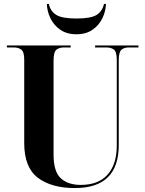

<svg xmlns="http://www.w3.org/2000/svg" viewBox="-20 -945 738 975"><path d="M360 10Q241 10 172 -42.5Q103 -95 103 -218V-642Q103 -682 88 -693Q73 -704 51 -704H15V-714H339V-704H303Q281 -704 266.5 -692.5Q252 -681 252 -638V-160Q252 -73 289 -39.5Q326 -6 390 -6Q480 -6 526.5 -58.5Q573 -111 573 -206V-641Q573 -682 558.5 -693Q544 -704 521 -704H463V-714H683V-704H632Q611 -704 597 -692.5Q583 -681 583 -638V-208Q583 10 360 10ZM368 -771Q319 -771 286 -794Q253 -817 236 -852.5Q219 -888 218 -925H228Q236 -888 265.5 -869.5Q295 -851 368 -851Q442 -851 471 -869.5Q500 -888 508 -925H518Q517 -888 500 -852.5Q483 -817 450 -794Q417 -771 368 -771Z"/></svg>

Font: Noto Serif Display SemiCondensed
Style: Bold
Weight: 700
Width: 4
Designer: Monotype Design Team
Foundry: Monotype Imaging Inc.
Version: Version 2.009